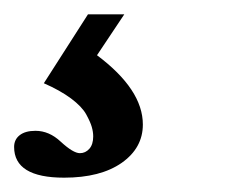

<svg xmlns="http://www.w3.org/2000/svg" viewBox="-29 -20 346 268"><path d="M60.5 228Q-9.3 228 -9.3 185.1Q-9.3 174.8 -1.5 168.7Q6.3 162.6 20.5 162.6Q39.6 162.6 55.7 177.7Q73.2 193.8 82.5 193.8Q90.3 193.8 95.7 187.7Q101.1 181.6 101.1 170.4Q101.1 164.1 99.1 157.2Q97.2 150.4 91.3 139.6Q85.4 128.9 70.1 117.4Q54.7 106 32.2 96.2L93.8 0H144.5L106.4 57.1Q170.4 105 170.4 153.8Q170.4 186.5 140.9 207.3Q111.3 228 60.5 228Z"/></svg>

Font: Elstob 6pt Medium
Style: Italic
Weight: 500
Italic angle: -20°
Designer: Peter S. Baker
Version: Version 1.015